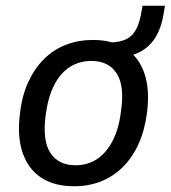

<svg xmlns="http://www.w3.org/2000/svg" viewBox="-20 -639 594 668"><path d="M238 9Q168 9 122.5 -21.5Q77 -52 58 -109.5Q39 -167 50 -248Q57 -308 79 -355Q101 -402 134 -434.5Q167 -467 210 -483.5Q253 -500 303 -500Q373 -500 418.5 -469.5Q464 -439 483 -382Q502 -325 491 -244Q483 -184 461.5 -137Q440 -90 407 -57.5Q374 -25 331.5 -8Q289 9 238 9ZM243 -64Q285 -64 317.5 -85.5Q350 -107 372 -149.5Q394 -192 401 -253Q414 -340 386 -383.5Q358 -427 298 -427Q256 -427 223 -406Q190 -385 168.5 -343Q147 -301 139 -239Q127 -151 155 -107.5Q183 -64 243 -64ZM401 -440 357 -471 361 -491Q398 -492 420 -503Q442 -514 454.5 -538.5Q467 -563 473 -603L476 -619H554L549 -590Q542 -545 523 -512.5Q504 -480 473.5 -462Q443 -444 401 -440Z"/></svg>

Font: Nunito Sans 10pt SemiCondensed Medium
Style: Italic
Weight: 500
Width: 4
Italic angle: -9°
Designer: Vernon Adams
Foundry: Vernon Adams
Version: Version 3.101;gftools[0.9.27]